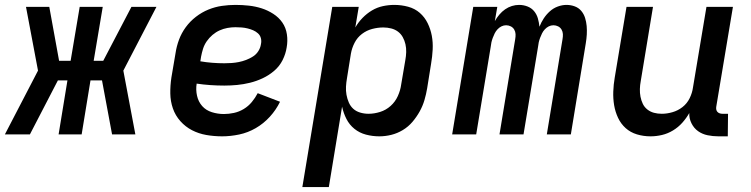

<svg xmlns="http://www.w3.org/2000/svg" viewBox="-42 -548 3062 783"><path d="M-22 0 113 -260 64 -520H159L199 -300H246L283 -520H377L340 -300H379L494 -520H596L461 -260L510 0H415L374 -220H327L291 0H197L233 -220H194L80 0Z M864 8Q831 8 799.5 2.5Q768 -3 741 -17Q714 -31 693.5 -54Q673 -77 663 -106Q653 -135 652.5 -167Q652 -199 657 -232L674 -332Q678 -359 688 -386Q698 -413 715.5 -437Q733 -461 757 -479.5Q781 -498 808 -509Q835 -520 863 -524Q891 -528 918 -528Q946 -528 973 -525Q1000 -522 1025 -514Q1050 -506 1072.5 -491.5Q1095 -477 1109.5 -456Q1124 -435 1128 -408Q1132 -381 1127 -354Q1123 -328 1110.5 -303Q1098 -278 1076.5 -259.5Q1055 -241 1029.5 -229Q1004 -217 977.5 -210.5Q951 -204 925 -201.5Q899 -199 873 -199Q844 -199 815.5 -201Q787 -203 760 -207Q756 -182 761.5 -157.5Q767 -133 782.5 -115.5Q798 -98 822 -90.5Q846 -83 871 -83Q891 -83 912 -87.5Q933 -92 952 -103.5Q971 -115 985 -132Q999 -149 1009 -168L1100 -133Q1084 -100 1058.5 -72Q1033 -44 1001 -25.5Q969 -7 933.5 0.5Q898 8 864 8ZM873 -290Q888 -290 902.5 -291Q917 -292 932 -295Q947 -298 961.5 -303.5Q976 -309 989.5 -317.5Q1003 -326 1011.5 -339.5Q1020 -353 1022 -367Q1025 -380 1022 -392Q1019 -404 1010 -412Q1001 -420 990.5 -424.5Q980 -429 968 -432Q956 -435 943.5 -436Q931 -437 918 -437Q902 -437 885.5 -434Q869 -431 853.5 -424Q838 -417 824.5 -405.5Q811 -394 801 -379.5Q791 -365 786 -349Q781 -333 778 -317L775 -298Q798 -294 823 -292Q848 -290 873 -290Z M1191 215 1313 -520H1421L1407 -436Q1419 -457 1436.5 -475Q1454 -493 1475 -505.5Q1496 -518 1519.5 -523Q1543 -528 1566 -528Q1595 -528 1622.5 -520.5Q1650 -513 1670 -495.5Q1690 -478 1702 -453.5Q1714 -429 1719 -402Q1724 -375 1722.5 -346Q1721 -317 1716 -288L1700 -188Q1696 -164 1689 -140Q1682 -116 1669.5 -93.5Q1657 -71 1640 -51Q1623 -31 1600.5 -17.5Q1578 -4 1553.5 2Q1529 8 1505 8Q1477 8 1450.5 1Q1424 -6 1403.5 -22.5Q1383 -39 1371 -62.5Q1359 -86 1353 -113L1299 215ZM1461 -84Q1484 -84 1508 -91.5Q1532 -99 1551 -116Q1570 -133 1580.5 -156.5Q1591 -180 1594 -203L1611 -303Q1614 -319 1614.5 -335.5Q1615 -352 1611.5 -367.5Q1608 -383 1600.5 -396.5Q1593 -410 1581 -419Q1569 -428 1553.5 -432Q1538 -436 1521 -436Q1499 -436 1476 -430Q1453 -424 1434 -409.5Q1415 -395 1404 -373.5Q1393 -352 1389 -329L1373 -229Q1370 -212 1369 -195Q1368 -178 1371 -161.5Q1374 -145 1380.5 -130Q1387 -115 1398.5 -104.5Q1410 -94 1426.5 -89Q1443 -84 1461 -84Z M1802 0 1888 -520H1986L1976 -462Q1984 -476 1994.5 -488.5Q2005 -501 2018 -510Q2031 -519 2045.5 -523.5Q2060 -528 2075 -528Q2093 -528 2109.5 -521.5Q2126 -515 2136.5 -502Q2147 -489 2151.5 -473Q2156 -457 2158 -439Q2165 -457 2175.5 -473Q2186 -489 2200.5 -502Q2215 -515 2233 -521.5Q2251 -528 2268 -528Q2286 -528 2302 -522Q2318 -516 2328.5 -503.5Q2339 -491 2344 -475Q2349 -459 2350.5 -442Q2352 -425 2351 -407.5Q2350 -390 2347 -372L2286 0H2188L2252 -388Q2254 -399 2253.5 -409Q2253 -419 2248 -427.5Q2243 -436 2234 -440.5Q2225 -445 2215 -445Q2205 -445 2196 -440.5Q2187 -436 2180 -428.5Q2173 -421 2168.5 -412Q2164 -403 2160.5 -393.5Q2157 -384 2155 -375Q2153 -366 2152 -356L2093 0H1995L2059 -388Q2061 -399 2060.5 -409Q2060 -419 2055 -427.5Q2050 -436 2041 -440.5Q2032 -445 2022 -445Q2012 -445 2003 -440.5Q1994 -436 1987 -428.5Q1980 -421 1975.5 -412Q1971 -403 1967.5 -393.5Q1964 -384 1962 -375Q1960 -366 1959 -356L1900 0Z M2611 8Q2582 8 2555.5 0Q2529 -8 2509.5 -25.5Q2490 -43 2478.5 -67.5Q2467 -92 2462.5 -119Q2458 -146 2459 -174.5Q2460 -203 2465 -232L2513 -520H2621L2571 -217Q2568 -201 2567.5 -185Q2567 -169 2570 -153.5Q2573 -138 2579.5 -124.5Q2586 -111 2598 -101.5Q2610 -92 2625 -88Q2640 -84 2657 -84Q2678 -84 2700.5 -90.5Q2723 -97 2741.5 -111.5Q2760 -126 2770.5 -147.5Q2781 -169 2784 -191L2839 -520H2947L2879 -113Q2878 -107 2879 -101.5Q2880 -96 2883.5 -92Q2887 -88 2892.5 -86Q2898 -84 2904 -84H2927L2926 8H2888Q2865 8 2843.5 3.5Q2822 -1 2805 -13Q2788 -25 2778 -45Q2768 -65 2769 -87Q2757 -66 2740.5 -47.5Q2724 -29 2702.5 -16Q2681 -3 2657.5 2.5Q2634 8 2611 8Z"/></svg>

Font: Iosevka Semibold Extended
Style: Italic
Weight: 600
Width: 7
Italic angle: -9°
Monospace: yes
Designer: Belleve Invis
Foundry: Belleve Invis
Version: Version 32.5.0; ttfautohint (v1.8.4)